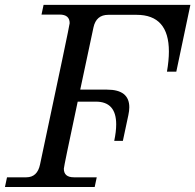

<svg xmlns="http://www.w3.org/2000/svg" viewBox="-36 -752 786 772"><path d="M344.7 0H-16.1L-7.8 -39.1H69.8Q114.3 -39.1 125 -90.8Q244.1 -650.4 244.1 -658.7Q244.1 -693.4 203.6 -693.4H130.9L139.2 -732.4H729.5L672.9 -463.9H635.3Q643.1 -508.8 643.1 -544.9Q643.1 -692.4 513.2 -692.4H399.4Q350.6 -692.4 339.8 -641.6L286.6 -391.6H394.5Q483.9 -391.6 483.9 -320.8Q483.9 -306.2 480 -288.6L458 -185.5H423.3Q431.2 -223.1 431.2 -252Q431.2 -343.3 349.6 -343.3H276.4Q220.7 -82 220.7 -73.7Q220.7 -39.1 261.2 -39.1H353Z"/></svg>

Font: Munson
Style: Italic
Weight: 400
Italic angle: -12°
Designer: Paul James MIller
Foundry: High-Logic / Made with FontCreator
Version: Version 2.10;May 5, 2019;FontCreator 11.5.0.2430 64-bit